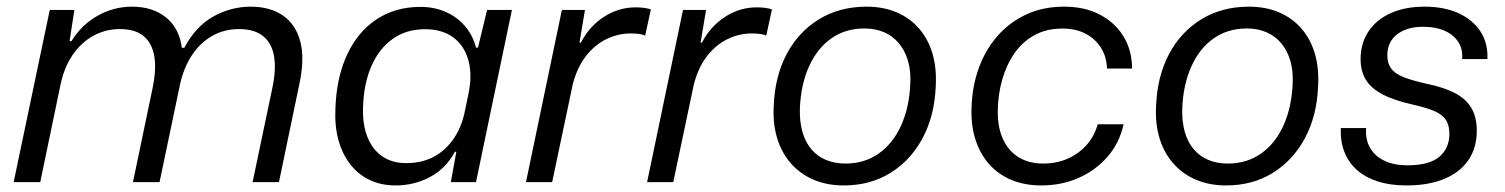

<svg xmlns="http://www.w3.org/2000/svg" viewBox="-20 -555 4586 585"><path d="M21.6 0 131.6 -524.7H206.6L192 -429.9H197.9Q228.7 -479.6 277.5 -507.1Q326.3 -534.7 382.6 -534.7Q445 -534.7 485.6 -502.1Q526.1 -469.6 534.1 -409.4H541.7Q575.6 -474 629.4 -504.4Q683.3 -534.7 744 -534.7Q802.3 -534.7 841.4 -508.2Q880.6 -481.7 894.7 -429.5Q908.9 -377.3 892.1 -298.9L829.9 0H749.6L809.9 -287.4Q821.9 -344.3 814.9 -384.1Q807.9 -423.9 781.5 -445.1Q755.1 -466.4 707.9 -466.4Q662.6 -466.4 625.9 -445.2Q589.1 -424 564.2 -385.9Q539.3 -347.9 528.3 -296.7L466.1 0H385.1L445.1 -287.4Q457.1 -345.7 449.8 -385.5Q442.4 -425.3 416.6 -445.9Q390.7 -466.4 345.1 -466.4Q302.3 -466.4 265.2 -446.4Q228.1 -426.3 202 -388.6Q175.9 -350.9 164.6 -298.1L102.6 0Z M1185.1 10Q1141.4 10 1106.6 -6.6Q1071.7 -23.1 1047.5 -54Q1023.3 -84.9 1011.4 -127.4Q999.6 -169.9 1001.9 -222.4Q1004.7 -317.6 1037.2 -387.7Q1069.7 -457.9 1127 -495.9Q1184.3 -534 1261 -534Q1303.9 -534 1338.6 -518.4Q1373.3 -502.9 1397 -475.1Q1420.7 -447.4 1430.4 -409.9H1436.4L1464.1 -524.7H1539.7L1430.3 0H1353.6L1370.4 -92.4L1366 -92.7Q1338.4 -41.3 1290.1 -15.6Q1241.9 10 1185.1 10ZM1217.6 -58Q1265.1 -58 1301.2 -77.1Q1337.3 -96.3 1361.7 -131.6Q1386.1 -167 1395.7 -213.1L1406.9 -267Q1419.6 -326.1 1407.2 -371.1Q1394.9 -416 1361.1 -441Q1327.3 -466 1274.9 -466Q1217 -466 1175.3 -435.6Q1133.6 -405.3 1110.7 -351.5Q1087.9 -297.7 1086.1 -226.7Q1084.4 -175.6 1099.6 -137.4Q1114.7 -99.3 1144.7 -78.6Q1174.7 -58 1217.6 -58Z M1582.6 0 1692 -524.7H1762.3L1745.6 -425.1H1749.7Q1775.4 -474.6 1820 -503.6Q1864.6 -532.6 1916.7 -532.6Q1931.3 -532.6 1943.4 -530.9Q1955.6 -529.1 1963.1 -526.4L1945.6 -446.1Q1938.9 -450.1 1926.9 -451.6Q1915 -453.1 1902.3 -453.1Q1863.4 -453.1 1828 -436Q1792.6 -418.9 1765.8 -384.7Q1739 -350.6 1725.3 -298.9L1662.3 0Z M1951.6 0 2061 -524.7H2131.3L2114.6 -425.1H2118.7Q2144.4 -474.6 2189 -503.6Q2233.6 -532.6 2285.7 -532.6Q2300.3 -532.6 2312.4 -530.9Q2324.6 -529.1 2332.1 -526.4L2314.6 -446.1Q2307.9 -450.1 2295.9 -451.6Q2284 -453.1 2271.3 -453.1Q2232.4 -453.1 2197 -436Q2161.6 -418.9 2134.8 -384.7Q2108 -350.6 2094.3 -298.9L2031.3 0Z M2550.6 10Q2499.4 10 2458.6 -7.6Q2417.7 -25.1 2389.4 -57.6Q2361 -90 2347.6 -135Q2334.1 -180 2337.6 -234.9Q2341.3 -323 2377.1 -390.6Q2413 -458.1 2475.6 -496.4Q2538.3 -534.7 2620.1 -534.7Q2671.3 -534.7 2711.8 -517.5Q2752.3 -500.3 2780.3 -468Q2808.3 -435.7 2821.4 -390.9Q2834.4 -346 2831 -290.4Q2827.3 -202 2791.1 -134.3Q2754.9 -66.6 2693.2 -28.3Q2631.6 10 2550.6 10ZM2556.3 -56.7Q2614.3 -56.7 2657.6 -87.4Q2700.9 -118 2725.7 -173Q2750.6 -228 2753.6 -300.1Q2755.6 -339.9 2746.1 -371.1Q2736.6 -402.3 2718.1 -423.9Q2699.6 -445.6 2673.4 -456.9Q2647.1 -468.3 2613.7 -468.3Q2556 -468.3 2512.9 -438Q2469.9 -407.7 2445 -352.7Q2420.1 -297.7 2417.1 -224.1Q2416.1 -183.7 2425.1 -152.5Q2434.1 -121.3 2452.3 -100Q2470.4 -78.7 2496.8 -67.7Q2523.1 -56.7 2556.3 -56.7Z M3152.6 10Q3101.4 10 3060.7 -7.2Q3020 -24.4 2992 -56.9Q2964 -89.3 2950.6 -134.6Q2937.1 -180 2940.6 -236.3Q2943.1 -295.4 2962.9 -349.3Q2982.6 -403.1 3018.8 -444.9Q3055 -486.6 3106.1 -510.6Q3157.1 -534.7 3222.7 -534.7Q3284.3 -534.7 3330.4 -510.8Q3376.6 -486.9 3402.8 -444.5Q3429 -402.1 3429.3 -346.1H3352.9Q3351.7 -382.4 3334.4 -409.7Q3317.1 -437 3287.3 -452.5Q3257.4 -468 3217.4 -468Q3167.7 -468 3131 -447.4Q3094.3 -426.9 3070 -391.3Q3045.7 -355.7 3033.2 -310.9Q3020.7 -266.1 3020.1 -217Q3019.6 -165.7 3036.5 -129.9Q3053.4 -94.1 3084.4 -75.4Q3115.4 -56.7 3158.1 -56.7Q3199.6 -56.7 3233.1 -71.6Q3266.6 -86.4 3290.4 -112.9Q3314.1 -139.4 3324.7 -176.4H3403.4Q3390.9 -119.3 3354.6 -77.6Q3318.4 -35.9 3266.4 -12.9Q3214.4 10 3152.6 10Z M3715.6 10Q3664.4 10 3623.6 -7.6Q3582.7 -25.1 3554.4 -57.6Q3526 -90 3512.6 -135Q3499.1 -180 3502.6 -234.9Q3506.3 -323 3542.1 -390.6Q3578 -458.1 3640.6 -496.4Q3703.3 -534.7 3785.1 -534.7Q3836.3 -534.7 3876.8 -517.5Q3917.3 -500.3 3945.3 -468Q3973.3 -435.7 3986.4 -390.9Q3999.4 -346 3996 -290.4Q3992.3 -202 3956.1 -134.3Q3919.9 -66.6 3858.2 -28.3Q3796.6 10 3715.6 10ZM3721.3 -56.7Q3779.3 -56.7 3822.6 -87.4Q3865.9 -118 3890.7 -173Q3915.6 -228 3918.6 -300.1Q3920.6 -339.9 3911.1 -371.1Q3901.6 -402.3 3883.1 -423.9Q3864.6 -445.6 3838.4 -456.9Q3812.1 -468.3 3778.7 -468.3Q3721 -468.3 3677.9 -438Q3634.9 -407.7 3610 -352.7Q3585.1 -297.7 3582.1 -224.1Q3581.1 -183.7 3590.1 -152.5Q3599.1 -121.3 3617.3 -100Q3635.4 -78.7 3661.8 -67.7Q3688.1 -56.7 3721.3 -56.7Z M4265.3 10Q4215.7 10 4177.6 -2.3Q4139.4 -14.6 4113.9 -37.6Q4088.3 -60.7 4075.9 -92.9Q4063.6 -125.1 4065.3 -164.7H4142.3Q4139.9 -129.1 4154.9 -103.7Q4170 -78.3 4199.2 -64.8Q4228.4 -51.3 4267.4 -51.3Q4334.9 -51.3 4365.5 -77.4Q4396.1 -103.4 4396.1 -146.9Q4396.1 -174.3 4384.8 -190.6Q4373.4 -207 4349.3 -217.1Q4325.1 -227.1 4287.3 -235.7Q4226.7 -249.1 4191.3 -268.1Q4155.9 -287.1 4140.7 -313.4Q4125.6 -339.7 4125.6 -374.1Q4125.6 -423.3 4149.8 -459.5Q4174 -495.7 4217.9 -515.2Q4261.7 -534.7 4320.3 -534.7Q4380.1 -534.7 4423.6 -514.9Q4467 -495.1 4490.5 -459.5Q4514 -423.9 4512 -375H4435Q4437.4 -405.9 4422.9 -427.7Q4408.3 -449.6 4381.1 -461.5Q4354 -473.4 4316.4 -473.4Q4266.6 -473.4 4236.8 -450.4Q4207 -427.3 4207 -386.4Q4207 -362.6 4218.4 -346.6Q4229.9 -330.7 4256.3 -320.1Q4282.7 -309.6 4326 -300Q4378 -289.3 4412 -271.9Q4446 -254.4 4462.8 -226.4Q4479.6 -198.4 4479.6 -157Q4479.6 -104.4 4453.8 -66.9Q4428 -29.4 4379.9 -9.7Q4331.9 10 4265.3 10Z"/></svg>

Font: Mona Sans ExtraLight
Style: Italic
Weight: 200
Italic angle: -11.6951°
Designer: Deni Anggara
Foundry: GitHub
Version: Version 2.000